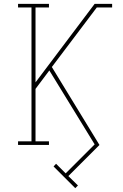

<svg xmlns="http://www.w3.org/2000/svg" viewBox="-20 -755 640 1000"><path d="M372 225 259 112 272 98 322 148 473 -3 237 -388 165 -292V-19H235V0H74V-19H144V-716H74V-735H235V-716H165V-326L473 -735H564V-716H484L250 -406L498 0L336 162L386 211Z"/></svg>

Font: Iosevka Slab Thin Extended
Style: Regular
Weight: 100
Width: 7
Monospace: yes
Designer: Belleve Invis
Foundry: Belleve Invis
Version: Version 11.1.1; ttfautohint (v1.8.3)